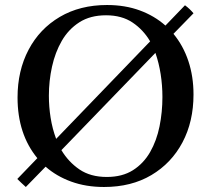

<svg xmlns="http://www.w3.org/2000/svg" viewBox="-20 -731 842 766"><path d="M752 -678 672 -596Q711 -549 731.5 -487.5Q752 -426 752 -354Q752 -246 708 -163Q664 -80 584 -32.5Q504 15 395 15Q323 15 264 -6.5Q205 -28 162 -66L83 15Q73 6 64.5 -2Q56 -10 49 -17L129 -100Q50 -196 50 -342Q50 -449 94 -532.5Q138 -616 218.5 -663.5Q299 -711 407 -711Q479 -711 537.5 -689.5Q596 -668 640 -629L718 -710Q737 -696 752 -678ZM406 -25Q468 -25 510.5 -52Q553 -79 579 -124.5Q605 -170 616.5 -227Q628 -284 628 -344Q628 -390 621 -435Q614 -480 600 -520L225 -132Q253 -85 297 -55Q341 -25 406 -25ZM204 -177 579 -566Q552 -612 509 -641Q466 -670 403 -670Q340 -670 296.5 -642Q253 -614 226.5 -568Q200 -522 187.5 -465Q175 -408 175 -349Q175 -305 182 -261Q189 -217 204 -177Z"/></svg>

Font: Tiro Kannada
Style: Regular
Weight: 400
Designer: Kannada: John Hudson & Fiona Ross. Latin: John Hudson.
Foundry: Tiro Typeworks Ltd.
Version: Version 1.52